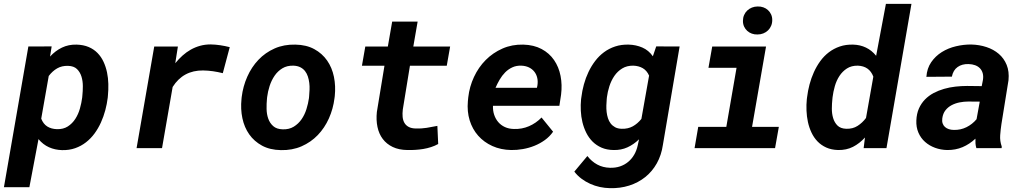

<svg xmlns="http://www.w3.org/2000/svg" viewBox="-38 -770 5340 998"><path d="M522 -262.2Q518.1 -230 509.3 -197Q500.5 -164.1 486.6 -133.3Q472.7 -102.5 453.4 -76.2Q434.1 -49.8 408.9 -30.3Q383.8 -10.7 352.8 0.2Q321.8 11.2 284.2 10.3Q247.6 9.3 216.6 -4.6Q185.5 -18.6 162.1 -46.9L114.7 203.1H-17.6L109.4 -528.3L230.5 -528.8L222.2 -476.1Q250 -506.3 284.2 -522.7Q318.4 -539.1 359.9 -538.1Q396 -537.1 422.9 -525.6Q449.7 -514.2 469 -494.4Q488.3 -474.6 500.2 -448.7Q512.2 -422.9 518.3 -393.8Q524.4 -364.7 525.1 -333.7Q525.9 -302.7 522.9 -272.9ZM390.1 -272.9Q392.6 -295.4 392.6 -322Q392.6 -348.6 385.5 -371.8Q378.4 -395 362.3 -410.9Q346.2 -426.8 315.9 -427.7Q283.7 -428.7 259 -414.6Q234.4 -400.4 215.3 -375L176.3 -153.3Q187 -125.5 207.8 -112.5Q228.5 -99.6 257.8 -98.6Q291 -97.7 314.5 -112.8Q337.9 -127.9 353.5 -152.1Q369.1 -176.3 377.4 -205.8Q385.7 -235.4 389.2 -262.7Z M1056.6 -539.1Q1082 -538.6 1106.7 -534.9Q1131.3 -531.2 1156.2 -524.9L1120.1 -389.6Q1094.7 -396 1069.3 -399.7Q1043.9 -403.3 1017.6 -403.8Q914.1 -404.8 859.4 -317.9L804.2 0H671.9L763.7 -528.3H886.7L873 -441.4Q890.6 -462.9 910.6 -481Q930.7 -499 953.6 -512Q976.6 -524.9 1002.2 -532Q1027.8 -539.1 1056.6 -539.1Z M1218.3 -265.6Q1225.1 -321.3 1247.3 -371.3Q1269.5 -421.4 1305.2 -459Q1340.8 -496.6 1389.4 -518.1Q1438 -539.6 1497.6 -538.1Q1554.7 -537.1 1595.7 -514.6Q1636.7 -492.2 1662.4 -455.3Q1688 -418.5 1697.8 -370.6Q1707.5 -322.8 1702.1 -270.5L1700.7 -259.8Q1693.8 -204.1 1671.6 -154.5Q1649.4 -105 1613.8 -67.9Q1578.1 -30.8 1529.5 -9.5Q1481 11.7 1421.9 10.3Q1365.2 9.3 1324.2 -12.9Q1283.2 -35.2 1257.6 -71.5Q1231.9 -107.9 1221.9 -155.5Q1211.9 -203.1 1217.3 -255.4ZM1349.6 -255.4Q1347.2 -231 1347.7 -203.9Q1348.1 -176.8 1356.2 -153.6Q1364.3 -130.4 1382.1 -114.5Q1399.9 -98.6 1431.6 -97.7Q1464.8 -96.7 1489 -111.6Q1513.2 -126.5 1529.5 -150.1Q1545.9 -173.8 1554.9 -202.9Q1564 -231.9 1567.9 -259.8L1568.8 -270Q1570.3 -286.1 1571 -304Q1571.8 -321.8 1569.6 -339.1Q1567.4 -356.4 1562.3 -372.3Q1557.1 -388.2 1547.6 -400.4Q1538.1 -412.6 1523.4 -420.2Q1508.8 -427.7 1487.8 -428.7Q1454.1 -429.7 1429.9 -415Q1405.8 -400.4 1389.4 -376.5Q1373 -352.5 1363.5 -323.2Q1354 -293.9 1350.6 -265.6Z M2132.8 -657.7 2110.4 -528.3H2301.8L2284.2 -428.2H2092.8L2055.7 -200.7Q2053.2 -179.7 2054.9 -162.1Q2056.6 -144.5 2064.2 -131.3Q2071.8 -118.2 2086.2 -110.4Q2100.6 -102.5 2123.5 -102.1Q2151.9 -101.1 2179.7 -105.5Q2207.5 -109.9 2235.4 -115.7L2239.7 -21.5Q2222.2 -11.7 2202.4 -5.4Q2182.6 1 2161.9 4.4Q2141.1 7.8 2120.1 9Q2099.1 10.3 2079.6 9.8Q2035.2 9.3 2003.2 -6.1Q1971.2 -21.5 1951.4 -47.9Q1931.6 -74.2 1924.1 -110.1Q1916.5 -146 1920.9 -188L1960.4 -428.2H1843.3L1860.8 -528.3H1978L2000.5 -657.7Z M2619.1 9.8Q2564.9 8.8 2521.2 -11Q2477.5 -30.8 2447.5 -64.7Q2417.5 -98.6 2403.3 -144.5Q2389.2 -190.4 2394 -244.1L2396 -264.2Q2402.3 -319.8 2425.8 -370.1Q2449.2 -420.4 2486.6 -458Q2523.9 -495.6 2573.7 -517.6Q2623.5 -539.6 2682.1 -538.1Q2737.3 -536.6 2777.3 -515.1Q2817.4 -493.7 2842 -457.8Q2866.7 -421.9 2875.7 -375.5Q2884.8 -329.1 2878.4 -277.8L2869.6 -220.2H2524.4Q2523.4 -194.8 2530.8 -173.1Q2538.1 -151.4 2552 -135.3Q2565.9 -119.1 2586.4 -109.6Q2606.9 -100.1 2633.3 -99.6Q2674.8 -98.1 2711.7 -114Q2748.5 -129.9 2776.9 -159.2L2836.9 -85.4Q2819.3 -60.1 2794.2 -42Q2769 -23.9 2740 -12.2Q2710.9 -0.5 2679.7 4.9Q2648.4 10.3 2619.1 9.8ZM2672.4 -428.7Q2646 -429.7 2625 -419.9Q2604 -410.2 2587.6 -393.6Q2571.3 -377 2559.1 -356Q2546.9 -335 2537.6 -313.5H2752.9L2755.4 -325.7Q2758.8 -347.2 2754.4 -365.7Q2750 -384.3 2739 -397.9Q2728 -411.6 2711.2 -419.7Q2694.3 -427.7 2672.4 -428.7Z M2983.9 -264.6Q2987.8 -297.9 2997.1 -331.5Q3006.3 -365.2 3021 -396Q3035.6 -426.8 3055.7 -453.1Q3075.7 -479.5 3101.8 -498.8Q3127.9 -518.1 3159.9 -528.6Q3191.9 -539.1 3230 -538.1Q3268.1 -537.1 3300.8 -522.9Q3333.5 -508.8 3355.5 -477.5L3373 -528.8L3494.6 -528.3L3407.7 -17.1Q3399.9 36.6 3376 79.1Q3352.1 121.6 3315.7 150.6Q3279.3 179.7 3232.4 194.6Q3185.5 209.5 3131.8 208Q3105.5 207.5 3079.6 201.9Q3053.7 196.3 3029.8 185.5Q3005.9 174.8 2984.6 158.9Q2963.4 143.1 2947.3 122.1L3015.1 41Q3037.1 69.3 3066.4 85.2Q3095.7 101.1 3132.3 102.1Q3160.6 103 3184.6 95Q3208.5 86.9 3227.1 71.5Q3245.6 56.2 3258.3 34.4Q3271 12.7 3276.9 -14.6L3283.7 -45.9Q3255.9 -19 3223.4 -4.2Q3190.9 10.7 3151.4 9.8Q3116.2 9.3 3089.1 -2.4Q3062 -14.2 3042.2 -33.9Q3022.5 -53.7 3009.5 -79.6Q2996.6 -105.5 2989.5 -134.5Q2982.4 -163.6 2981 -194.3Q2979.5 -225.1 2982.4 -254.4ZM3115.7 -254.4Q3114.3 -239.3 3113.8 -221.9Q3113.3 -204.6 3115.2 -187.7Q3117.2 -170.9 3122.1 -155.5Q3127 -140.1 3136.2 -128.2Q3145.5 -116.2 3159.4 -108.6Q3173.3 -101.1 3193.4 -100.6Q3226.1 -99.6 3251 -113.3Q3275.9 -127 3295.9 -151.9L3335.9 -377Q3324.2 -403.3 3303.2 -415.5Q3282.2 -427.7 3253.9 -428.7Q3220.7 -429.2 3196.3 -414.3Q3171.9 -399.4 3155.5 -375.5Q3139.2 -351.6 3129.6 -322Q3120.1 -292.5 3116.7 -264.6Z M3664.1 -528.3H3943.8L3871.1 -110.4H4010.3L3990.7 0H3572.3L3591.3 -110.4H3737.3L3790.5 -417.5H3644.5ZM3823.7 -661.1Q3823.7 -677.7 3829.6 -691.4Q3835.4 -705.1 3845.9 -715.1Q3856.4 -725.1 3870.4 -730.7Q3884.3 -736.3 3900.4 -736.3Q3916 -736.8 3929.7 -731.9Q3943.4 -727.1 3953.6 -717.8Q3963.9 -708.5 3970 -695.3Q3976.1 -682.1 3976.1 -666Q3976.1 -649.4 3970.2 -635.7Q3964.4 -622.1 3954.1 -612.1Q3943.8 -602.1 3929.7 -596.4Q3915.5 -590.8 3899.4 -590.8Q3883.8 -590.3 3870.1 -595.2Q3856.4 -600.1 3846.2 -609.4Q3835.9 -618.7 3829.8 -631.8Q3823.7 -645 3823.7 -661.1Z M4157.2 -265.1Q4161.1 -297.9 4169.9 -331.1Q4178.7 -364.3 4192.6 -395Q4206.5 -425.8 4225.8 -452.4Q4245.1 -479 4270.5 -498.3Q4295.9 -517.6 4327.1 -528.3Q4358.4 -539.1 4396.5 -538.1Q4433.1 -537.1 4463.1 -522.7Q4493.2 -508.3 4516.1 -480L4566.9 -750H4699.7L4569.8 0H4451.2L4458 -55.2Q4430.2 -24.4 4395.8 -6.8Q4361.3 10.7 4318.4 9.8Q4283.2 8.8 4256.8 -3.2Q4230.5 -15.1 4211.4 -34.9Q4192.4 -54.7 4180.2 -80.6Q4168 -106.4 4161.6 -135.5Q4155.3 -164.6 4154.1 -195.1Q4152.8 -225.6 4155.8 -254.4ZM4288.6 -254.4Q4286.1 -232.4 4285.9 -206.1Q4285.6 -179.7 4292.5 -156.5Q4299.3 -133.3 4315.2 -117.4Q4331.1 -101.6 4360.8 -100.6Q4394.5 -99.6 4419.4 -115.5Q4444.3 -131.3 4463.4 -156.7L4501.5 -371.6Q4481 -426.3 4420.9 -428.7Q4387.7 -429.2 4364.3 -414.1Q4340.8 -398.9 4325.2 -375Q4309.6 -351.1 4301.3 -321.8Q4293 -292.5 4289.6 -264.6Z M5037.1 0Q5033.2 -12.7 5032.5 -24.7Q5031.7 -36.6 5032.2 -49.3Q5001.5 -20.5 4965.1 -5.1Q4928.7 10.3 4885.7 9.8Q4852.5 9.3 4822.5 -1.7Q4792.5 -12.7 4770.3 -32.5Q4748 -52.2 4735.8 -80.6Q4723.6 -108.9 4725.1 -144Q4726.6 -179.2 4738.5 -206.1Q4750.5 -232.9 4770 -252.9Q4789.6 -272.9 4814.9 -286.4Q4840.3 -299.8 4869.1 -308.1Q4897.9 -316.4 4928.5 -319.8Q4959 -323.2 4988.8 -323.2L5064.9 -322.3L5071.3 -355Q5074.2 -374 5070.1 -389.2Q5065.9 -404.3 5055.9 -414.8Q5045.9 -425.3 5030.8 -430.9Q5015.6 -436.5 4996.6 -437Q4962.4 -438 4939.5 -421.6Q4916.5 -405.3 4909.7 -371.6L4777.3 -370.6Q4780.3 -414.6 4802.2 -446.5Q4824.2 -478.5 4857.4 -499.3Q4890.6 -520 4930.9 -529.5Q4971.2 -539.1 5010.7 -538.6Q5052.2 -537.6 5089.4 -525.4Q5126.5 -513.2 5153.6 -490Q5180.7 -466.8 5194.6 -432.6Q5208.5 -398.4 5204.1 -353L5167.5 -126Q5163.1 -97.2 5160.9 -67.1Q5158.7 -37.1 5168.9 -8.8L5168.5 0ZM4920.4 -94.7Q4955.1 -93.8 4985.6 -108.9Q5016.1 -124 5038.1 -150.4L5054.7 -241.7L4994.6 -242.2Q4972.7 -242.2 4950.2 -237.8Q4927.7 -233.4 4908.7 -223.4Q4889.6 -213.4 4876.5 -196.8Q4863.3 -180.2 4859.9 -154.8Q4857.9 -139.6 4861.8 -128.4Q4865.7 -117.2 4874 -109.9Q4882.3 -102.5 4894.3 -98.6Q4906.2 -94.7 4920.4 -94.7Z"/></svg>

Font: Roboto Mono
Style: Bold Italic
Weight: 700
Designer: Google
Version: Version 2.000985; 2015; ttfautohint (v1.3)